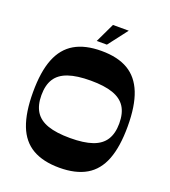

<svg xmlns="http://www.w3.org/2000/svg" viewBox="-157 -992 993 1119"><g transform="rotate(20 339.5 -432.5)"><path d="M340 12Q239 12 173.5 -26Q108 -64 77 -144Q46 -224 46 -350Q46 -477 77.5 -556.5Q109 -636 174 -674Q239 -712 340 -712Q441 -712 505.5 -674Q570 -636 601.5 -556.5Q633 -477 633 -350Q633 -224 602 -144Q571 -64 506 -26Q441 12 340 12ZM340 -172Q425 -172 478 -190.5Q531 -209 556 -248.5Q581 -288 581 -350Q581 -413 556 -452Q531 -491 478 -509.5Q425 -528 340 -528Q255 -528 201.5 -509.5Q148 -491 123 -452Q98 -413 98 -350Q98 -288 123 -248.5Q148 -209 201.5 -190.5Q255 -172 340 -172ZM293 -757 350 -877H448L356 -757Z"/></g></svg>

Font: Ojuju
Style: Bold
Weight: 700
Designer: Chisaokwu Joboson, Mirko Velimirovic
Foundry: Udi Foundry
Version: Version 1.000